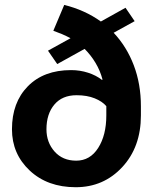

<svg xmlns="http://www.w3.org/2000/svg" viewBox="-20 -761 634 791"><path d="M448.2 -626Q502 -568.8 531.2 -491.9Q560.5 -415 560.5 -322.8V-285.6Q560.5 -155.3 483.6 -72.5Q406.7 10.3 292 10.3Q175.8 10.3 102.5 -58.3Q29.3 -127 29.3 -228.5Q29.3 -338.9 94.7 -405.5Q160.2 -472.2 272.9 -472.2Q309.6 -472.2 342.8 -461.4Q376 -450.7 400.4 -431.6L402.3 -433.6Q392.6 -470.2 373.5 -502Q354.5 -533.7 328.6 -559.6L215.8 -497.1L177.7 -552.2L270.5 -603.5Q253.4 -612.8 235.6 -620.4Q217.8 -627.9 199.7 -634.3L244.6 -740.7Q286.1 -730.5 324.2 -713.4Q362.3 -696.3 395.5 -672.4L497.1 -729L534.7 -673.8ZM418 -323.7Q401.4 -343.3 369.9 -356Q338.4 -368.7 295.4 -368.7Q236.3 -368.7 203.9 -330.1Q171.4 -291.5 171.4 -228.5Q171.4 -174.3 204.8 -136.7Q238.3 -99.1 293.9 -99.1Q351.1 -99.1 384.5 -151.6Q418 -204.1 418 -285.6Z"/></svg>

Font: TypoPRO Roboto Slab
Style: Bold
Weight: 700
Designer: Google
Version: Version 1.100263; 2013; ttfautohint (v0.94.20-1c74) -l 8 -r 